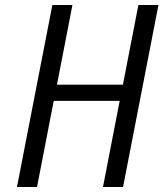

<svg xmlns="http://www.w3.org/2000/svg" viewBox="-20 -750 660 770"><path d="M393 0H473.5L615.5 -730H535L473 -410.5H208.5L270.5 -730H190L48 0H128.5L195.5 -345.5H460Z"/></svg>

Font: Monaspace Krypton Light
Style: Italic
Weight: 300
Italic angle: -11°
Designer: Riley Cran & the Lettermatic Team
Foundry: Lettermatic
Version: Version 1.101 (Monaspace Krypton)